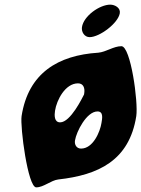

<svg xmlns="http://www.w3.org/2000/svg" viewBox="-20 -760 608 827"><path d="M73 -260C66 -214 100 47 136 47C168 47 199 17 231 13C403 -6 537 -68 567 -260C576 -320 543 -561 503 -561C469 -561 437 -536 403 -533C231 -522 102 -446 73 -260ZM303 -155C309 -193 353 -280 400 -280C427 -280 420 -248 417 -230C411 -192 381 -120 329 -120C309 -120 300 -138 303 -155ZM217 -283C224 -329 261 -401 316 -401C339 -401 346 -381 343 -360L342 -353C335 -340 284 -233 239 -233C213 -233 214 -264 217 -283ZM333 -643C330 -622 344 -600 366 -600C409 -600 489 -660 496 -703C500 -726 475 -740 455 -740C409 -740 340 -691 333 -643Z"/></svg>

Font: Asimov Print
Style: Regular
Weight: 500
Designer: Google
Version: Version 2.000980: 2014